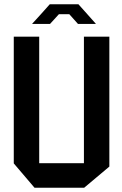

<svg xmlns="http://www.w3.org/2000/svg" viewBox="-20 -886 578 906"><path d="M143 0 45 -115V-713H165V-116H376V-713H496V-100L377 0ZM173 -819 215 -866H350L392 -819L432 -774V-773H348L307 -819H258L216 -773H132V-774Z"/></svg>

Font: Foldit Thin Medium
Style: Regular
Weight: 500
Version: Version 1.003